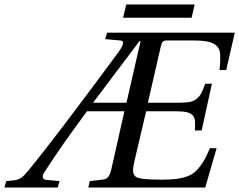

<svg xmlns="http://www.w3.org/2000/svg" viewBox="-73 -838 1069 858"><path d="M477.1 -758.8 491.2 -817.9H796.9L783.2 -758.8ZM-53.2 0 -44.9 -28.8 -11.2 -32.2Q8.8 -34.2 22.7 -44.2Q36.6 -54.2 54.2 -76.2Q171.9 -219.7 452.1 -599.1Q494.6 -655.8 463.9 -657.2L397 -663.1L405.8 -691.9H976.1L938 -524.9H908.2Q912.6 -569.8 910.4 -599.1Q908.2 -628.4 881.6 -642.8Q855 -657.2 793.9 -657.2H672.9Q659.7 -657.2 654.1 -651.4Q648.4 -645.5 645 -627.9L587.9 -378.9H719.2Q752.9 -378.9 772 -381.8Q791 -384.8 804.9 -396Q818.8 -407.2 826.2 -420.9Q833.5 -434.6 844.2 -463.9H874L828.1 -254.9H797.9Q799.3 -279.3 798.3 -295.7Q797.4 -312 788.8 -322Q780.3 -332 762.2 -336.4Q744.1 -340.8 710.9 -340.8H580.1L528.8 -122.1Q520.5 -86.9 521.7 -72Q522.9 -57.1 534.2 -47.9Q551.3 -35.2 646 -35.2Q685.5 -35.2 711.4 -38.1Q737.3 -41 761.2 -49.1Q785.2 -57.1 802 -73.2Q818.8 -89.4 834.2 -113.8Q849.6 -138.2 865.2 -175.8H895L844.2 0H321.8L328.1 -28.8L383.8 -35.2Q401.4 -36.6 410.2 -46.9Q418.9 -57.1 424.8 -83L482.9 -340.8H315.9Q202.6 -189 127 -70.8Q116.2 -55.2 118.2 -45.4Q120.1 -35.6 133.8 -34.2L192.9 -28.8L185.1 0ZM342.8 -378.9H492.2L555.2 -653.8H549.8Z"/></svg>

Font: Linguistics Pro
Style: Italic
Weight: 400
Italic angle: -12°
Designer: Stefan Peev, Context Ltd
Foundry: Stefan Peev, Context Ltd
Version: Version 001.000